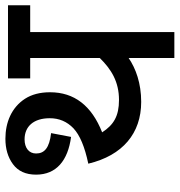

<svg xmlns="http://www.w3.org/2000/svg" viewBox="3 -675 672 718"><g transform="rotate(-90 339.0 -316.0)"><path d="M678.2 -539.1V-622.1H404.8V-539.1H481V-278.8C438.5 -235.4 392.1 -207 324.2 -207C263.7 -207 231 -227.1 203.1 -270C303.2 -309.6 353 -374.5 353 -464.8C353 -502.4 344.7 -533.7 328.6 -558.6C295.9 -608.9 240.2 -631.8 179.2 -631.8C141.6 -631.8 109.9 -622.6 84 -603.5C58.1 -584.5 44.9 -555.7 44.9 -517.1C44.9 -440.9 98.1 -397.9 186 -386.2L200.2 -460.9C145.5 -467.3 124 -485.4 124 -517.1C124 -543.9 145 -560.1 176.8 -560.1C225.1 -560.1 255.9 -526.4 255.9 -465.8C255.9 -430.7 243.2 -401.4 218.3 -377.4C192.9 -353.5 148.9 -335 85.9 -321.8C116.7 -192.9 199.7 -124 316.9 -124C386.7 -124 441.4 -144 481 -170.9V0H578.1V-539.1Z"/></g></svg>

Font: Noto Reveo Sans
Style: Regular
Weight: 500
Designer: Monotype Design Team
Foundry: Monotype Imaging Inc.
Version: Version 2.007